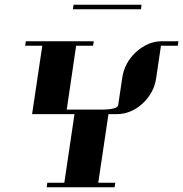

<svg xmlns="http://www.w3.org/2000/svg" viewBox="-20 -789 772 809"><path d="M85.9 -596.2 88.9 -615.2H375L372.1 -596.2H300.8L261.2 -327.1H403.8Q475.6 -327.1 478 -346.2L495.1 -460.9Q503.9 -523.9 553.2 -569.8Q604 -615.2 661.1 -615.2H731.9L729 -596.2H658.2L638.2 -460.9Q629.4 -397.9 580.1 -352.1Q530.8 -308.1 472.2 -308.1H437L394 -19H465.8L462.9 0H176.8L179.2 -19H251L293.9 -308.1H115.2L158.2 -596.2ZM287.1 -750 290 -769H576.2L574.2 -750Z"/></svg>

Font: Hjet
Style: Italic
Weight: 400
Designer: T. Christopher White
Version: Version 1.2